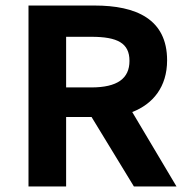

<svg xmlns="http://www.w3.org/2000/svg" viewBox="-20 -674 679 694"><path d="M448 -454C448 -390 404 -358 310 -358H219V-541H310C405 -541 448 -518 448 -454ZM584 -456C584 -605 472 -654 322 -654H83V0H219V-251H311L464 0H618L458 -269C533 -298 584 -360 584 -456Z"/></svg>

Font: Falling Sky
Style: SeBd
Weight: 600
Designer: Paul D. Hunt
Foundry: Adobe Systems Incorporated
Version: Version 1.02